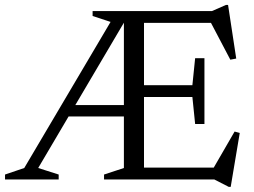

<svg xmlns="http://www.w3.org/2000/svg" viewBox="-32 -714 1010 764"><path d="M223 -250.5V-296H503.5V-250.5ZM433.5 -670H476.5V-650L120 -45.5L201.5 -19.5V0H-12V-19.5L64.5 -45.5ZM336.5 -650.5V-670H442.5L422.5 -622ZM781.5 -482.5V-351.5V-220.5H744.5L733.5 -328H491V-375H733.5L744.5 -482.5ZM908 -481 884.5 -476.5 802 -633.5 829.5 -623H491V-670H811.5L867.5 -694.5H875.5ZM811 -34 901.5 -190.5 922 -185 886 29.5H878L820.5 0H491V-47H833.5ZM382 0V-19.5L461 -45.5V-670H541V0Z"/></svg>

Font: Newsreader Text
Style: Regular
Weight: 400
Designer: Hugues Gentile
Foundry: Production Type
Version: Version 1.001